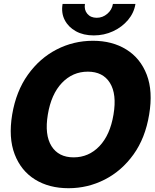

<svg xmlns="http://www.w3.org/2000/svg" viewBox="-20 -947 787 978"><path d="M329.1 11.7Q230 11.7 158.4 -32.7Q86.9 -77.1 54.7 -161.1Q22.5 -245.1 42 -363.3Q62 -482.4 122.1 -566.4Q182.1 -650.4 268.3 -694.8Q354.5 -739.3 453.6 -739.3Q551.8 -739.3 623.5 -694.8Q695.3 -650.4 727.5 -566.4Q759.8 -482.4 739.7 -363.3Q720.2 -244.1 660.2 -160.4Q600.1 -76.7 513.7 -32.5Q427.2 11.7 329.1 11.7ZM355 -145.5Q432.1 -145.5 486.6 -202.6Q541 -259.8 558.1 -363.3Q575.7 -467.3 540 -524.7Q504.4 -582 427.2 -582Q350.1 -582 295.4 -524.7Q240.7 -467.3 223.6 -363.3Q206.5 -259.8 242.4 -202.6Q278.3 -145.5 355 -145.5ZM457.5 -766.6Q404.8 -766.6 366.5 -787.8Q328.1 -809.1 309.6 -845.2Q291 -881.3 298.8 -926.8H412.6Q407.7 -897 424.8 -876.7Q441.9 -856.4 472.7 -856.4Q502.9 -856.4 526.6 -876.7Q550.3 -897 555.2 -926.8H669.9Q662.6 -881.3 632.1 -845.2Q601.6 -809.1 555.9 -787.8Q510.3 -766.6 457.5 -766.6Z"/></svg>

Font: Inter Display Extra Bold
Style: Italic
Weight: 800
Italic angle: -9.39999°
Designer: Rasmus Andersson
Foundry: rsms
Version: Version 4.000;git-4fc901f